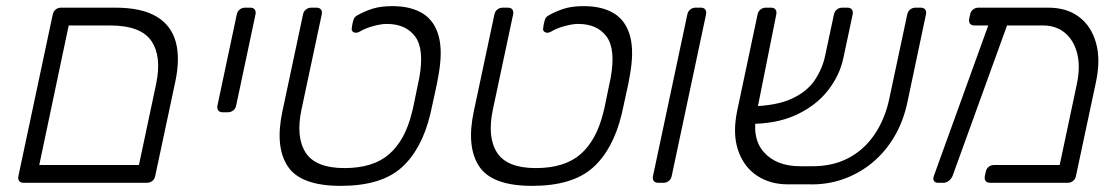

<svg xmlns="http://www.w3.org/2000/svg" viewBox="-20 -596 3650 626"><path d="M57 0Q47 0 42.5 -6Q38 -12 40 -22L152 -549Q154 -559 161.5 -565Q169 -571 179 -571H356Q441 -571 489.5 -542.5Q538 -514 553 -459.5Q568 -405 551 -327L486 -22Q484 -12 476.5 -6Q469 0 459 0ZM108 -58H433L489 -322Q508 -412 473.5 -462.5Q439 -513 338 -513H204Z M706 -230Q696 -230 691.5 -236Q687 -242 689 -252L752 -549Q754 -559 761.5 -565Q769 -571 779 -571H796Q806 -571 810.5 -565Q815 -559 813 -549L750 -252Q748 -242 740.5 -236Q733 -230 723 -230Z M1091 10Q960 10 918 -54Q876 -118 901 -234L968 -549Q970 -559 977.5 -565Q985 -571 995 -571H1012Q1022 -571 1026.5 -565Q1031 -559 1029 -549L963 -239Q944 -149 976.5 -98.5Q1009 -48 1103 -48Q1197 -48 1249 -93.5Q1301 -139 1323 -229Q1326 -239 1330.5 -262Q1335 -285 1340 -308.5Q1345 -332 1347 -342Q1364 -436 1333.5 -477Q1303 -518 1241 -518Q1223 -518 1197 -511Q1171 -504 1151 -492Q1141 -487 1133 -491Q1125 -495 1127 -505L1129 -518Q1131 -527 1133.5 -534Q1136 -541 1145 -546Q1170 -560 1196 -568Q1222 -576 1259 -576Q1320 -576 1358.5 -552Q1397 -528 1410.5 -477.5Q1424 -427 1409 -347Q1408 -340 1404.5 -322.5Q1401 -305 1396.5 -285.5Q1392 -266 1388.5 -249Q1385 -232 1383 -224Q1355 -108 1288.5 -49Q1222 10 1091 10Z M1715 10Q1584 10 1542 -54Q1500 -118 1525 -234L1592 -549Q1594 -559 1601.5 -565Q1609 -571 1619 -571H1636Q1646 -571 1650.5 -565Q1655 -559 1653 -549L1587 -239Q1568 -149 1600.5 -98.5Q1633 -48 1727 -48Q1821 -48 1873 -93.5Q1925 -139 1947 -229Q1950 -239 1954.5 -262Q1959 -285 1964 -308.5Q1969 -332 1971 -342Q1988 -436 1957.5 -477Q1927 -518 1865 -518Q1847 -518 1821 -511Q1795 -504 1775 -492Q1765 -487 1757 -491Q1749 -495 1751 -505L1753 -518Q1755 -527 1757.5 -534Q1760 -541 1769 -546Q1794 -560 1820 -568Q1846 -576 1883 -576Q1944 -576 1982.5 -552Q2021 -528 2034.5 -477.5Q2048 -427 2033 -347Q2032 -340 2028.5 -322.5Q2025 -305 2020.5 -285.5Q2016 -266 2012.5 -249Q2009 -232 2007 -224Q1979 -108 1912.5 -49Q1846 10 1715 10Z M2126 0Q2116 0 2111.5 -6Q2107 -12 2109 -22L2221 -549Q2223 -559 2230.5 -565Q2238 -571 2248 -571H2265Q2275 -571 2279.5 -565Q2284 -559 2282 -549L2170 -22Q2168 -12 2160.5 -6Q2153 0 2143 0Z M2624 -54Q2693 -53 2745 -80Q2797 -107 2831 -157Q2865 -207 2879 -272L2938 -549Q2940 -559 2947.5 -565Q2955 -571 2965 -571H2982Q2992 -571 2996.5 -565Q3001 -559 2999 -549L2939 -265Q2926 -202 2896.5 -151.5Q2867 -101 2824 -65.5Q2781 -30 2728 -11.5Q2675 7 2615 5H2548Q2490 5 2447 -24Q2404 -53 2386 -107.5Q2368 -162 2384 -237L2450 -549Q2452 -559 2459.5 -565Q2467 -571 2477 -571H2494Q2504 -571 2508.5 -565Q2513 -559 2511 -549L2448 -234Q2429 -147 2470 -100.5Q2511 -54 2589 -54ZM2417 -192 2426 -249Q2511 -251 2561 -274Q2611 -297 2636 -334Q2661 -371 2670 -413L2699 -549Q2701 -559 2708.5 -565Q2716 -571 2726 -571H2743Q2753 -571 2757.5 -565Q2762 -559 2760 -549L2730 -408Q2718 -350 2679 -300.5Q2640 -251 2575 -221Q2510 -191 2417 -192Z M3380 -513H3157Q3147 -513 3142.5 -519Q3138 -525 3140 -535L3143 -549Q3145 -559 3152.5 -565Q3160 -571 3170 -571H3398Q3458 -571 3498 -541Q3538 -511 3553.5 -456Q3569 -401 3553 -327L3488 -22Q3486 -12 3478.5 -6Q3471 0 3461 0H3208Q3198 0 3193.5 -6Q3189 -12 3191 -22L3194 -36Q3196 -46 3203.5 -52Q3211 -58 3221 -58H3435L3491 -322Q3503 -379 3492 -422Q3481 -465 3452 -489Q3423 -513 3380 -513ZM3038 0Q3029 0 3025 -6.5Q3021 -13 3025 -23L3209 -532Q3213 -542 3221.5 -547Q3230 -552 3238 -550L3254 -547Q3264 -546 3268 -539Q3272 -532 3267 -523L3086 -23Q3082 -13 3073.5 -6.5Q3065 0 3056 0Z"/></svg>

Font: Rubik Light
Style: Italic
Weight: 300
Italic angle: -12°
Designer: Hubert and Fischer
Foundry: Hubert and Fischer
Version: Version 2.300;gftools[0.9.30]